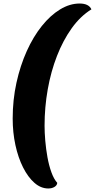

<svg xmlns="http://www.w3.org/2000/svg" viewBox="-20 -845 539 1090"><path d="M254 225Q212 225 175.5 193Q139 161 111 105.5Q83 50 67.5 -21.5Q52 -93 52 -172Q52 -278 73.5 -375.5Q95 -473 132 -555Q169 -637 217.5 -697.5Q266 -758 321 -791.5Q376 -825 432 -825Q484 -825 499 -792Q436 -753 387 -684.5Q338 -616 303.5 -527.5Q269 -439 251 -337.5Q233 -236 233 -131Q233 -93 237 -46Q241 1 249.5 48Q258 95 272 133.5Q286 172 305 193Q304 207 289.5 216Q275 225 254 225Z"/></svg>

Font: Sansita Swashed ExtraBold
Style: Regular
Weight: 800
Designer: Pablo Cosgaya
Foundry: Omnibus-Type
Version: Version 1.003; ttfautohint (v1.8.3)